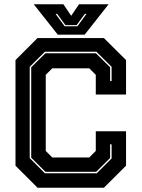

<svg xmlns="http://www.w3.org/2000/svg" viewBox="-20 -878 662 898"><path d="M155.5 0 52.5 -103V-597L155.5 -700H466L569.5 -597V-436H428V-528L397.5 -558.5H224.5L194 -528V-172L224.5 -141.5H397.5L428 -172V-264H569.5V-103L466 0ZM190 -67.5H432.5L502 -137V-203H495V-139L430 -74.5H192.5L126 -140.5V-563.5L192.5 -629H428.5L495 -563.5V-499H502V-565.5L431 -636H190L119 -565.5V-138.5ZM250 -716 138 -858H276.5L313 -804L349.5 -858H488L376 -716ZM282.5 -755H342L384.5 -813H376.5L338.5 -760.5H286L247.5 -813H240Z"/></svg>

Font: Tourney ExtraBold
Style: Regular
Weight: 800
Designer: Tyler Finck
Foundry: Etcetera Type Co
Version: Version 1.015